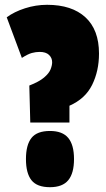

<svg xmlns="http://www.w3.org/2000/svg" viewBox="-20 -769 441 799"><path d="M106 -259 102 -413Q143 -429 163.5 -446.5Q184 -464 190.5 -480.5Q197 -497 197 -510Q197 -528 184 -540.5Q171 -553 145 -553Q129 -553 112.5 -548.5Q96 -544 71 -528L8 -697Q39 -720 84 -734.5Q129 -749 176 -749Q279 -749 335.5 -697Q392 -645 392 -546Q392 -474 363.5 -416Q335 -358 269 -329V-259ZM88 -107Q88 -166 111 -195Q134 -224 188 -224Q240 -224 264 -195Q288 -166 288 -107Q288 -48 264 -19Q240 10 188 10Q134 10 111 -19Q88 -48 88 -107Z"/></svg>

Font: Georama Condensed Black
Style: Regular
Weight: 900
Width: 3
Designer: Jean-Baptiste Levee
Foundry: Production Type
Version: Version 1.000